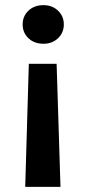

<svg xmlns="http://www.w3.org/2000/svg" viewBox="-20 -587 336 746"><path d="M149 -417Q113 -417 90.5 -438.5Q68 -460 68 -492Q68 -524 90.5 -545.5Q113 -567 149 -567Q183 -567 205.5 -545.5Q228 -524 228 -492Q228 -460 205.5 -438.5Q183 -417 149 -417ZM78 139 92 -339H200L215 139Z"/></svg>

Font: Firefly Display
Style: Bold
Weight: 700
Designer: Colophon Foundry, Jonny Pinhorn
Foundry: Colophon Foundry
Version: Version 1.200; ttfautohint (v1.8.3)